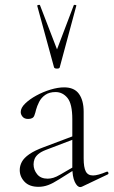

<svg xmlns="http://www.w3.org/2000/svg" viewBox="-20 -750 460 778"><path d="M313 6Q309 8 305 8Q293 8 283 -13Q273 -34 273 -74V-267Q273 -329 253.5 -353Q234 -377 205 -377Q180 -377 163.5 -365.5Q147 -354 138.5 -337Q130 -320 126 -305Q124 -295 119 -281.5Q114 -268 94 -268Q79 -268 71.5 -277Q64 -286 64 -296Q64 -313 82 -330.5Q100 -348 127.5 -363Q155 -378 185 -387Q215 -396 240 -396Q281 -396 300 -369.5Q319 -343 319 -297V-108Q319 -72 327.5 -55.5Q336 -39 357 -39Q376 -39 412 -54Q417 -56 419 -50.5Q421 -45 416 -43ZM136 7Q99 7 79.5 -13.5Q60 -34 60 -61Q60 -78 68.5 -94Q77 -110 98.5 -125Q120 -140 158 -154L283 -201L285 -188L167 -143Q146 -135 135 -125.5Q124 -116 120 -105.5Q116 -95 116 -84Q116 -62 130.5 -44Q145 -26 173 -26Q184 -26 196 -29.5Q208 -33 225 -43L292 -82L294 -70L219 -23Q194 -7 175 0Q156 7 136 7ZM131 -726Q130 -729 135.5 -730Q141 -731 142 -729L211 -550L279 -729Q280 -731 285.5 -730Q291 -729 289 -726L222 -477Q221 -472 211 -472Q201 -472 199 -477Z"/></svg>

Font: Cormorant Garamond Light
Style: Regular
Weight: 300
Designer: Christian Thalmann (Catharsis Fonts)
Foundry: Catharsis Fonts
Version: Version 4.001